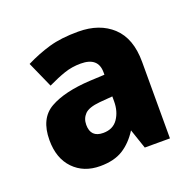

<svg xmlns="http://www.w3.org/2000/svg" viewBox="-76 -800 522 516"><g transform="rotate(-20 185.0 -542.0)"><path d="M196 -722Q257 -722 293.5 -688Q330 -654 330 -587V-368H258L239 -424Q220 -394 194.5 -378Q169 -362 129 -362Q82 -362 53 -392Q24 -422 24 -474Q24 -536 65.5 -559.5Q107 -583 181 -587L223 -589V-596Q223 -639 173 -639Q148 -639 126 -631.5Q104 -624 77 -611L44 -685Q78 -702 112.5 -712Q147 -722 196 -722ZM186 -524Q154 -521 142.5 -509Q131 -497 131 -479Q131 -443 167 -443Q195 -443 209 -463.5Q223 -484 223 -513V-527Z"/></g></svg>

Font: Noto Sans Lao UI SemCond ExtBd
Style: Regular
Weight: 800
Width: 4
Designer: Monotype Design Team
Foundry: Monotype Imaging Inc.
Version: Version 2.000; ttfautohint (v1.8.4.7-5d5b)